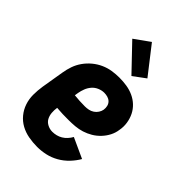

<svg xmlns="http://www.w3.org/2000/svg" viewBox="-230 -860 960 960"><g transform="rotate(45 250.0 -380.5)"><path d="M222 8Q191 8 161 2.5Q131 -3 105.5 -17Q80 -31 61.5 -53.5Q43 -76 33.5 -104Q24 -132 24 -162.5Q24 -193 29 -225L49 -345Q53 -370 61.5 -394.5Q70 -419 85.5 -441Q101 -463 122 -480.5Q143 -498 167.5 -509Q192 -520 217.5 -524Q243 -528 268 -528Q295 -528 320.5 -524Q346 -520 369 -509.5Q392 -499 410 -482Q428 -465 439 -443Q450 -421 454 -395Q458 -369 453 -343Q450 -320 439 -298.5Q428 -277 411 -259Q394 -241 373 -228.5Q352 -216 329.5 -209Q307 -202 284 -200Q261 -198 238 -198Q217 -198 196.5 -198.5Q176 -199 155 -201Q152 -183 153.5 -164.5Q155 -146 163 -131Q171 -116 187.5 -107.5Q204 -99 222 -99Q236 -99 250 -102.5Q264 -106 276.5 -113.5Q289 -121 299.5 -132.5Q310 -144 317 -157L424 -108Q409 -82 387 -59Q365 -36 337.5 -20.5Q310 -5 280.5 1.5Q251 8 222 8ZM248 -304Q260 -304 273 -306.5Q286 -309 297.5 -316.5Q309 -324 316.5 -335.5Q324 -347 326 -359Q328 -372 325 -384.5Q322 -397 313.5 -405.5Q305 -414 293 -417.5Q281 -421 268 -421Q251 -421 233.5 -413.5Q216 -406 204 -392Q192 -378 185.5 -361Q179 -344 176 -327L173 -308Q191 -306 210 -305Q229 -304 248 -304ZM305 -576 176 -711 257 -769 370 -624Z"/></g></svg>

Font: Iosevka SS04 Heavy
Style: Italic
Weight: 900
Italic angle: -9°
Monospace: yes
Designer: Belleve Invis
Foundry: Belleve Invis
Version: Version 19.0.0; ttfautohint (v1.8.4)